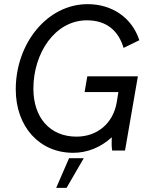

<svg xmlns="http://www.w3.org/2000/svg" viewBox="-20 -726 723 926"><path d="M333 11C401 11 466 -15 519 -64C518 -39 518 -18 521 0H583L645 -358H401L388 -282H551L543 -233C526 -131 449 -67 349 -67C219 -67 141 -161 141 -298C141 -471 246 -628 399 -628C497 -628 552 -575 576 -495L652 -532C615 -645 516 -706 403 -706C207 -706 56 -516 56 -295C56 -116 169 11 333 11ZM251 180H301L384 37H313Z"/></svg>

Font: Fixel Text 20240404
Style: Italic
Weight: 400
Width: 4
Italic angle: -10°
Designer: AlfaBravo + MacPaw
Foundry: Kyrylo Tkachov, Marchela Mozhyna, Serhii Makarenko, Maria Weinstein, Zakhar Kryvoshyya
Version: Version 1.211;Glyphs 3.2 (3225)